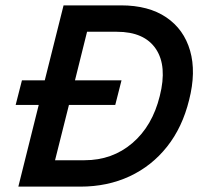

<svg xmlns="http://www.w3.org/2000/svg" viewBox="-20 -695 752 715"><path d="M48.3 0 124.2 -304.2H38.3L61.7 -395.8H146.7L216.7 -675H430.8Q533.3 -675 599.2 -630.4Q665 -585.8 687.9 -506.2Q710.8 -426.7 684.2 -322.5Q659.2 -220.8 602.1 -148.8Q545 -76.7 462.5 -38.3Q380 0 279.2 0ZM185 -98.3H295Q398.3 -98.3 472.9 -162.1Q547.5 -225.8 575 -337.5Q603.3 -449.2 560.4 -512.9Q517.5 -576.7 415 -576.7H304.2L259.2 -395.8H432.5L409.2 -304.2H236.7Z"/></svg>

Font: Funnel Sans Medium
Style: Italic
Weight: 500
Italic angle: -14.036°
Version: Version 1.000; Beta; Release 5; Build 24; ttfautohint (v1.8.